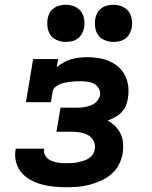

<svg xmlns="http://www.w3.org/2000/svg" viewBox="-20 -778 640 806"><path d="M259 8Q233 8 207 5.5Q181 3 156.5 -3.5Q132 -10 109.5 -22Q87 -34 71 -52.5Q55 -71 48 -96Q41 -121 45 -147Q45 -149 45.5 -150.5Q46 -152 46 -154H165Q165 -153 165 -152.5Q165 -152 165 -151Q163 -141 167 -131Q171 -121 178.5 -114Q186 -107 196 -103Q206 -99 216.5 -96.5Q227 -94 237.5 -93.5Q248 -93 259 -93Q271 -93 282.5 -93.5Q294 -94 305.5 -96.5Q317 -99 329 -102.5Q341 -106 351.5 -112.5Q362 -119 369 -129.5Q376 -140 378 -152Q381 -170 373 -186Q365 -202 350 -210.5Q335 -219 317 -222Q299 -225 281 -225H217L234 -326H298Q308 -326 318 -326.5Q328 -327 338 -329Q348 -331 358 -334.5Q368 -338 377 -344Q386 -350 392 -359.5Q398 -369 400 -379Q402 -394 394.5 -407Q387 -420 374.5 -426.5Q362 -433 346.5 -435Q331 -437 316 -437Q305 -437 294.5 -436.5Q284 -436 273.5 -434.5Q263 -433 252.5 -431Q242 -429 231.5 -424.5Q221 -420 212 -412.5Q203 -405 201 -394L194 -349H89L119 -530H224L218 -496Q231 -507 247 -516Q263 -525 279.5 -529.5Q296 -534 313 -536Q330 -538 347 -538Q371 -538 395 -534Q419 -530 440.5 -520.5Q462 -511 479 -495.5Q496 -480 506 -459Q516 -438 518.5 -414Q521 -390 517 -366Q515 -350 508.5 -334.5Q502 -319 490 -306.5Q478 -294 463 -286Q448 -278 432 -272Q450 -262 464 -248Q478 -234 486.5 -216Q495 -198 496.5 -176.5Q498 -155 495 -134Q491 -110 479 -87Q467 -64 447.5 -47Q428 -30 404 -19.5Q380 -9 356 -2.5Q332 4 307.5 6Q283 8 259 8ZM456 -602Q438 -602 420.5 -609Q403 -616 393 -629.5Q383 -643 380 -661.5Q377 -680 380 -699Q382 -712 388.5 -724Q395 -736 406.5 -744Q418 -752 431 -755Q444 -758 456 -758Q475 -758 492 -751Q509 -744 519.5 -730.5Q530 -717 533 -698.5Q536 -680 533 -661Q530 -648 523.5 -636Q517 -624 506 -616Q495 -608 482 -605Q469 -602 456 -602ZM256 -602Q238 -602 220.5 -609Q203 -616 193 -629.5Q183 -643 180 -661.5Q177 -680 180 -699Q182 -712 188.5 -724Q195 -736 206.5 -744Q218 -752 231 -755Q244 -758 256 -758Q275 -758 292 -751Q309 -744 319.5 -730.5Q330 -717 333 -698.5Q336 -680 333 -661Q330 -648 323.5 -636Q317 -624 306 -616Q295 -608 282 -605Q269 -602 256 -602Z"/></svg>

Font: Iosevka Curly Slab ExObl
Style: Bold
Weight: 700
Width: 7
Italic angle: -9°
Monospace: yes
Designer: Belleve Invis
Foundry: Belleve Invis
Version: Version 11.0.0; ttfautohint (v1.8.3)